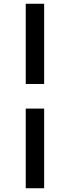

<svg xmlns="http://www.w3.org/2000/svg" viewBox="-20 -892 372 1022"><path d="M215 -445H117V-872H215ZM215 110H117V-314H215Z"/></svg>

Font: Open Sauce Sans Medium
Style: Regular
Weight: 500
Designer: Alfredo Marco Pradil
Foundry: Creative Sauce Fz LLC
Version: Version 1.477